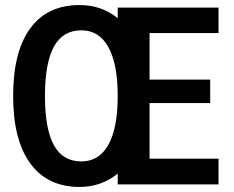

<svg xmlns="http://www.w3.org/2000/svg" viewBox="-20 -730 927 760"><path d="M572 -599V-415H812V-322H572V-102H845V0H446V-43Q381 10 295 10Q168 10 100 -83Q32 -176 32 -350Q32 -525 99.5 -617.5Q167 -710 295 -710Q382 -710 446 -658V-700H845V-599ZM446 -350Q446 -477 409 -543.5Q372 -610 302 -610Q229 -610 193.5 -545.5Q158 -481 158 -350Q158 -219 193.5 -155Q229 -91 302 -91Q372 -91 409 -157Q446 -223 446 -350Z"/></svg>

Font: Sarabun SemiBold
Style: Regular
Weight: 600
Designer: Suppakit Chalermlarp | Katatrad Co.,Ltd.
Foundry: Cadson Demak Co.,Ltd.
Version: Version 1.000; ttfautohint (v1.6)